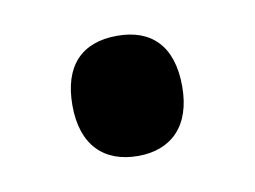

<svg xmlns="http://www.w3.org/2000/svg" viewBox="-34 -470 313 236"><g transform="rotate(-10 122.0 -352.0)"><path d="M54 -352C54 -303 80 -277 123 -277C164 -277 191 -302 191 -352C191 -403 165 -427 123 -427C78 -427 54 -401 54 -352Z"/></g></svg>

Font: Noto Sans Armenian ExtraCondensed SemiBold
Style: Regular
Weight: 600
Width: 2
Designer: Monotype Design Team
Foundry: Monotype Imaging Inc.
Version: Version 2.008